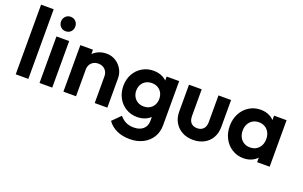

<svg xmlns="http://www.w3.org/2000/svg" viewBox="-103 -1191 2958 1873"><g transform="rotate(20 1376.0 -254.5)"><path d="M58 0V-723H189V0Z M305 0V-483H437V0ZM371 -561Q339 -561 318 -582.5Q297 -604 297 -636Q297 -667 318 -689Q339 -711 371 -711Q404 -711 424.5 -689Q445 -667 445 -636Q445 -604 424.5 -582.5Q404 -561 371 -561Z M878 0V-277Q878 -320 851 -347Q824 -374 781 -374Q753 -374 731 -362Q709 -350 696.5 -328Q684 -306 684 -277L633 -303Q633 -360 657.5 -402.5Q682 -445 725.5 -469Q769 -493 824 -493Q877 -493 919 -466.5Q961 -440 985 -397.5Q1009 -355 1009 -306V0ZM553 0V-483H684V0Z M1317 214Q1240 214 1181 186.5Q1122 159 1087 109L1170 26Q1198 59 1232.5 76.5Q1267 94 1316 94Q1377 94 1412.5 63Q1448 32 1448 -23V-144L1470 -250L1449 -356V-483H1579V-25Q1579 47 1545.5 100.5Q1512 154 1453 184Q1394 214 1317 214ZM1311 -13Q1246 -13 1194 -44.5Q1142 -76 1112.5 -131Q1083 -186 1083 -254Q1083 -322 1112.5 -376Q1142 -430 1194 -461.5Q1246 -493 1311 -493Q1365 -493 1406.5 -472Q1448 -451 1472 -414.5Q1496 -378 1498 -329V-177Q1496 -129 1471.5 -91.5Q1447 -54 1405.5 -33.5Q1364 -13 1311 -13ZM1337 -132Q1373 -132 1399.5 -147.5Q1426 -163 1441 -190.5Q1456 -218 1456 -253Q1456 -289 1441 -316Q1426 -343 1399.5 -358.5Q1373 -374 1337 -374Q1301 -374 1274 -358.5Q1247 -343 1232 -315.5Q1217 -288 1217 -253Q1217 -219 1232 -191.5Q1247 -164 1274 -148Q1301 -132 1337 -132Z M1900 10Q1836 10 1786.5 -17Q1737 -44 1709 -92Q1681 -140 1681 -203V-483H1813V-206Q1813 -176 1823 -154.5Q1833 -133 1853 -122Q1873 -111 1900 -111Q1941 -111 1964 -136Q1987 -161 1987 -206V-483H2118V-203Q2118 -139 2090.5 -91Q2063 -43 2013.5 -16.5Q1964 10 1900 10Z M2424 10Q2358 10 2305 -23Q2252 -56 2222 -113Q2192 -170 2192 -241Q2192 -313 2222 -370Q2252 -427 2305 -460Q2358 -493 2424 -493Q2476 -493 2517 -472Q2558 -451 2582.5 -413.5Q2607 -376 2609 -329V-155Q2607 -107 2582.5 -70Q2558 -33 2517 -11.5Q2476 10 2424 10ZM2448 -111Q2503 -111 2537 -147.5Q2571 -184 2571 -242Q2571 -280 2555.5 -309.5Q2540 -339 2512.5 -355.5Q2485 -372 2448 -372Q2412 -372 2384.5 -355.5Q2357 -339 2341.5 -309.5Q2326 -280 2326 -242Q2326 -203 2341.5 -173.5Q2357 -144 2384.5 -127.5Q2412 -111 2448 -111ZM2564 0V-130L2585 -248L2564 -364V-483H2694V0Z"/></g></svg>

Font: Outfit SemiBold
Style: Regular
Weight: 600
Designer: Rodrigo Fuenzalida
Foundry: fragTYPE
Version: Version 1.100;gftools[0.9.27]